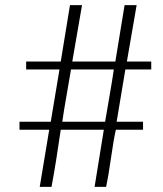

<svg xmlns="http://www.w3.org/2000/svg" viewBox="-20 -730 634 749"><path d="M424 -459H257Q251 -422 239.5 -357Q228 -292 223 -255H390Q396 -291 407.5 -357Q419 -423 424 -459ZM212 -459H82V-490H217L253 -710H300L262 -490H430L466 -710H513L475 -490H570V-459H469L435 -255H538V-224H432Q423 -184 412.5 -110.5Q402 -37 394 -1H349L385 -224H217Q199 -98 181 -1H135L172 -224H56V-255H178Z"/></svg>

Font: Afta serif
Style: Regular
Weight: 400
Designer: parq.ink
Foundry: Oriol Esparraguera Font
Version: Version 1.000